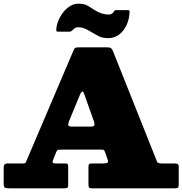

<svg xmlns="http://www.w3.org/2000/svg" viewBox="-20 -1022 990 1042"><path d="M567 -815Q601.5 -815 627 -834.8Q652.5 -854.5 667.2 -886.8Q682 -919 683 -956Q683.5 -962 682 -964.5Q680.5 -967 673.5 -967H609.5Q602.5 -967 601 -964Q599.5 -961 596 -956Q586.5 -943 570.5 -943Q550.5 -943 531.2 -949.2Q512 -955.5 493.5 -967.5Q475 -979.5 456.2 -990.8Q437.5 -1002 406 -1002Q375 -1002 348.8 -981Q322.5 -960 305.5 -928.5Q288.5 -897 285.5 -865Q285 -857.5 286.2 -853.8Q287.5 -850 296 -850H357Q365 -850 372 -857Q377 -862 384.5 -868Q392 -874 407.5 -874Q422.5 -874 437.8 -868Q453 -862 473 -849.5Q492 -838 513.8 -826.5Q535.5 -815 567 -815ZM414.5 -509.5Q419.5 -521 425.2 -525Q431 -529 437 -511.5L489 -365.5Q493 -355 492.8 -345Q492.5 -335 475 -335H369.5Q349.5 -335 350.2 -345.8Q351 -356.5 356 -367.5ZM0 -28.5Q0 -7.5 6 -3.8Q12 0 33 0H329.5Q341 0 345.5 -3Q350 -6 350 -18.5V-114.5Q350 -126.5 347.8 -130.8Q345.5 -135 333.5 -135H281.5Q268 -135 266 -139.8Q264 -144.5 269 -156.5L285.5 -197.5Q290 -208.5 296 -209.2Q302 -210 316.5 -210H527.5Q542 -210 544.8 -206.8Q547.5 -203.5 551 -193.5L563 -159.5Q568.5 -145 564.5 -140Q560.5 -135 538.5 -135H481.5Q467.5 -135 463.8 -131.5Q460 -128 460 -113.5V-24.5Q460 -9.5 462.8 -4.8Q465.5 0 480.5 0H927.5Q942 0 946 -3.8Q950 -7.5 950 -22.5V-115.5Q950 -130 943.2 -132.5Q936.5 -135 923.5 -135H857.5Q836 -135 832.8 -143.2Q829.5 -151.5 824 -165.5L593.5 -743.5Q588.5 -755.5 583.2 -760.2Q578 -765 560.5 -765H410.5Q393.5 -765 388.8 -762.8Q384 -760.5 379 -748.5L125.5 -153.5Q122 -145.5 120 -140.2Q118 -135 105.5 -135H23Q9 -135 4.5 -129.2Q0 -123.5 0 -110.5Z"/></svg>

Font: Besley Black
Style: Regular
Weight: 900
Designer: Owen Earl
Foundry: indestructible type*
Version: Version 2.001